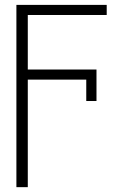

<svg xmlns="http://www.w3.org/2000/svg" viewBox="-20 -566 503 789"><path d="M376.5 -280.3V-150.9H334.5V-238.8H94.2V203.1H47.4V-545.9H418.5V-504.4H94.2V-280.3Z"/></svg>

Font: Inter Display Extra Light
Style: Regular
Weight: 200
Designer: Rasmus Andersson
Foundry: rsms
Version: Version 4.000;git-4fc901f